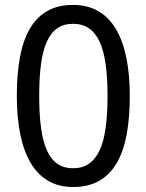

<svg xmlns="http://www.w3.org/2000/svg" viewBox="-20 -745 591 775"><path d="M503.9 -357.9Q503.9 -271.5 491.5 -203.1Q479 -134.8 451.4 -87.4Q423.8 -40 380.4 -15.1Q336.9 9.8 274.9 9.8Q217.3 9.8 174.6 -15.1Q131.8 -40 103.8 -87.4Q75.7 -134.8 61.8 -203.1Q47.9 -271.5 47.9 -357.9Q47.9 -444.3 60.3 -512.7Q72.8 -581.1 99.9 -628.2Q127 -675.3 170.2 -700.2Q213.4 -725.1 274.9 -725.1Q333 -725.1 376 -700.4Q418.9 -675.8 447.3 -628.7Q475.6 -581.5 489.7 -513.2Q503.9 -444.8 503.9 -357.9ZM138.2 -357.9Q138.2 -284.7 145.5 -230Q152.8 -175.3 168.9 -138.9Q185.1 -102.5 211.2 -84.2Q237.3 -65.9 274.9 -65.9Q312.5 -65.9 338.9 -84Q365.2 -102.1 382.1 -138.2Q398.9 -174.3 406.5 -229.2Q414.1 -284.2 414.1 -357.9Q414.1 -431.2 406.5 -485.8Q398.9 -540.5 382.1 -576.7Q365.2 -612.8 338.9 -630.9Q312.5 -648.9 274.9 -648.9Q237.3 -648.9 211.2 -630.9Q185.1 -612.8 168.9 -576.7Q152.8 -540.5 145.5 -485.8Q138.2 -431.2 138.2 -357.9Z"/></svg>

Font: Noto Sans Lao
Style: Regular
Weight: 400
Designer: Danh Hong
Foundry: Danh Hong
Version: Version 1.03 uh